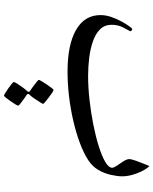

<svg xmlns="http://www.w3.org/2000/svg" viewBox="81 -524 804 1007"><g transform="rotate(90 483.5 -21.0)"><path d="M905.3 -261.2Q905.3 -234.4 897.7 -200.2Q890.1 -166 871.6 -134Q853 -102.1 819.3 -80.6Q782.2 -56.6 729 -36.9Q675.8 -17.1 613.3 -2.7Q550.8 11.7 485.1 19.5Q419.4 27.3 356.9 27.3Q215.3 27.3 137.5 -17.3Q59.6 -62 59.6 -146Q59.6 -173.3 69.6 -202.4Q79.6 -231.4 93.3 -256.3Q106.9 -281.2 118.4 -296.6Q129.9 -312 132.8 -312Q135.3 -312 139.9 -308.8Q144.5 -305.7 144.5 -301.8Q138.2 -291 124.3 -263.9Q110.4 -236.8 110.4 -204.1Q110.4 -167.5 134 -143.6Q157.7 -119.6 197 -106Q236.3 -92.3 283.4 -86.4Q330.6 -80.6 377.4 -80.6Q437.5 -80.6 503.9 -87.9Q570.3 -95.2 633.8 -107.9Q697.3 -120.6 748.5 -136.7Q799.8 -152.8 830.1 -170.9Q860.4 -189 860.4 -206.5Q860.4 -215.8 849.1 -231.9Q837.9 -248 826.4 -265.9Q814.9 -283.7 814.9 -297.4Q814.9 -306.6 822.8 -329.1Q830.6 -351.6 839.6 -373.5Q848.6 -395.5 851.6 -402.8Q874 -378.4 889.6 -336.7Q905.3 -294.9 905.3 -261.2ZM534.7 286.1Q534.7 289.1 527.6 301Q520.5 313 510.7 326.9Q501 340.8 492.7 350.8Q484.4 360.8 481.9 360.8Q480 360.8 469 354.2Q458 347.7 444.3 338.1Q430.7 328.6 420.7 320.3Q410.6 312 410.6 309.1Q410.6 305.2 419.4 291Q428.2 276.9 439.5 261.7Q450.7 246.6 458 239.3Q461.9 234.9 461.9 230.5Q461.9 227.1 459 225.1Q450.7 219.7 436.5 209.5Q422.4 199.2 410.9 189.9Q399.4 180.7 399.4 177.7Q399.4 175.3 406.5 163.1Q413.6 150.9 423.3 136.5Q433.1 122.1 441.4 111.3Q449.7 100.6 452.1 100.6Q456.1 100.6 467.8 108.4Q479.5 116.2 492.7 126.5Q505.9 136.7 515.6 145Q525.4 153.3 525.4 155.3Q525.4 157.7 516.6 171.9Q507.8 186 497.1 201.7Q486.3 217.3 480 223.6Q478.5 225.6 475.8 228.5Q473.1 231.4 473.1 234.9Q473.1 238.3 477.1 240.7Q485.4 246.1 499 255.9Q512.7 265.6 523.7 274.4Q534.7 283.2 534.7 286.1Z"/></g></svg>

Font: Scheherazade New Medium
Style: Regular
Weight: 500
Designer: SIL International
Foundry: SIL International
Version: Version 4.000